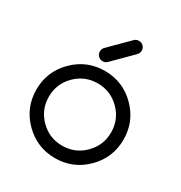

<svg xmlns="http://www.w3.org/2000/svg" viewBox="-181 -912 986 1044"><g transform="rotate(30 312.5 -390.5)"><path d="M585.9 -273.4Q585.9 -160.2 505.9 -80.1Q425.8 0 312.5 0Q199.2 0 119.1 -80.1Q39.1 -160.2 39.1 -273.4Q39.1 -386.7 119.1 -466.8Q199.2 -546.9 312.5 -546.9Q425.8 -546.9 505.9 -466.8Q585.9 -386.7 585.9 -273.4ZM312.5 -468.8Q231.4 -468.8 174.3 -411.6Q117.2 -354.5 117.2 -273.4Q117.2 -192.4 174.3 -135.3Q231.4 -78.1 312.5 -78.1Q393.6 -78.1 450.7 -135.3Q507.8 -192.4 507.8 -273.4Q507.8 -354.5 450.7 -411.6Q393.6 -468.8 312.5 -468.8ZM418.9 -714.8 300.3 -596.2Q289.1 -585.9 273.4 -585.9Q257.3 -585.9 245.8 -597.4Q234.4 -608.9 234.4 -625Q234.4 -640.1 244.1 -651.4L362.8 -770Q374.5 -781.2 390.6 -781.2Q406.7 -781.2 418.2 -769.8Q429.7 -758.3 429.7 -742.2Q429.7 -726.6 418.9 -714.8Z"/></g></svg>

Font: Comfortaa
Style: Regular
Weight: 400
Designer: Johan Aakerlund - aajohan
Foundry: Johan Aakerlund
Version: Version 2.004 2013